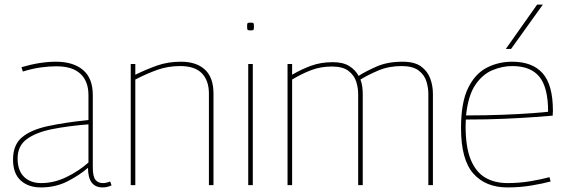

<svg xmlns="http://www.w3.org/2000/svg" viewBox="-20 -810 2478 840"><path d="M37 -112Q37 -176 76 -209Q115 -242 188.5 -258Q262 -274 367 -285V-394Q367 -454 332 -487Q297 -520 226 -520Q195 -520 158.5 -515Q122 -510 80 -497L74 -516Q155 -540 225 -540Q300 -540 343 -504Q386 -468 386 -394V-78Q386 -38 397.5 -23.5Q409 -9 430 -9Q445 -9 462 -16L468 1Q457 6 447.5 8Q438 10 429 10Q365 10 365 -76Q330 -45 277 -17.5Q224 10 159 10Q104 10 70.5 -20.5Q37 -51 37 -112ZM57 -117Q57 -64 85 -36.5Q113 -9 160 -9Q216 -9 270 -35Q324 -61 367 -99V-266Q278 -259 208 -245Q138 -231 97.5 -201.5Q57 -172 57 -117Z M552 0V-530H572V-483Q621 -507 668 -523.5Q715 -540 772 -540Q839 -540 876.5 -505.5Q914 -471 914 -401V0H894V-401Q894 -457 863.5 -489Q833 -521 768 -521Q715 -521 668.5 -504.5Q622 -488 572 -462V0Z M1076 -677Q1066 -677 1063.5 -679.5Q1061 -682 1061 -694Q1061 -706 1063 -708.5Q1065 -711 1076 -711Q1087 -711 1089 -708.5Q1091 -706 1091 -694Q1091 -682 1089 -679.5Q1087 -677 1076 -677ZM1066 0V-530H1086V0Z M1238 0V-530H1258V-483Q1297 -506 1340 -522Q1383 -538 1436 -538Q1481 -538 1508 -521Q1535 -504 1549 -478Q1578 -497 1626.5 -518.5Q1675 -540 1741 -540Q1794 -540 1822.5 -519Q1851 -498 1862.5 -466Q1874 -434 1874 -400V0H1854V-400Q1854 -426 1845.5 -454Q1837 -482 1811.5 -501.5Q1786 -521 1737 -521Q1681 -521 1635 -501.5Q1589 -482 1557 -462Q1563 -446 1565 -430Q1567 -414 1567 -399V0H1547V-399Q1547 -425 1538.5 -452.5Q1530 -480 1505 -499.5Q1480 -519 1432 -519Q1384 -519 1342.5 -503.5Q1301 -488 1258 -462V0Z M2200 10Q2105 10 2051 -50.5Q1997 -111 1997 -250Q1997 -361 2027.5 -424Q2058 -487 2109 -513.5Q2160 -540 2221 -540Q2309 -540 2354 -489.5Q2399 -439 2399 -325Q2399 -321 2398.5 -314.5Q2398 -308 2398 -304Q2375 -302 2321 -298Q2267 -294 2189.5 -290.5Q2112 -287 2018 -287Q2018 -280 2017.5 -273Q2017 -266 2017 -259Q2017 -166 2039.5 -111.5Q2062 -57 2103 -33Q2144 -9 2201 -9Q2253 -9 2302.5 -17.5Q2352 -26 2384 -35L2389 -16Q2356 -7 2305.5 1.5Q2255 10 2200 10ZM2019 -305Q2106 -305 2182 -308Q2258 -311 2310.5 -315Q2363 -319 2378 -321Q2378 -427 2340 -474Q2302 -521 2221 -521Q2178 -521 2134.5 -503Q2091 -485 2059.5 -438.5Q2028 -392 2019 -305ZM2193 -596 2330 -790H2355L2216 -596Z"/></svg>

Font: Georama Thin
Style: Regular
Weight: 100
Designer: Jean-Baptiste Levee
Foundry: Production Type
Version: Version 1.000